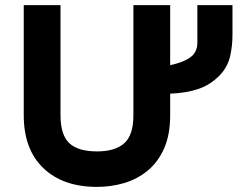

<svg xmlns="http://www.w3.org/2000/svg" viewBox="-20 -720 938 752"><path d="M360 12Q226.5 12 149.8 -61.5Q73 -135 73 -268.5V-700H217V-268.5Q217 -192 251.2 -159.5Q285.5 -127 360 -127Q430.5 -127 466.5 -158.8Q502.5 -190.5 502.5 -268.5V-700H646.5V-268.5Q646.5 -192.5 622.8 -138.8Q599 -85 558.5 -51.8Q518 -18.5 466.8 -3.2Q415.5 12 360 12ZM643.5 -353V-464Q698 -475.5 725.5 -495.5Q753 -515.5 753 -553V-700H890.5V-583Q890.5 -540 881.2 -499.2Q872 -458.5 841.5 -426Q805 -388 757.5 -371.8Q710 -355.5 643.5 -353Z"/></svg>

Font: Overpass ExtraBold
Style: Regular
Weight: 800
Designer: Delve Withrington, Dave Bailey, Thomas Jockin
Foundry: Delve Fonts LLC
Version: Version 4.000; ttfautohint (v1.8.3)